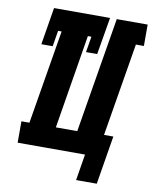

<svg xmlns="http://www.w3.org/2000/svg" viewBox="-95 -805 804 1016"><g transform="rotate(10 307.5 -297.0)"><path d="M496 141H385L408 0H46V-115H89L173 -620H154L140 -535H79L112 -735H413L379 -535H319L333 -620H314L231 -115H346L449 -735H615V-620H572L489 -120H539Z"/></g></svg>

Font: Iosevka Curly Slab HvExObl
Style: Regular
Weight: 900
Width: 7
Italic angle: -9°
Monospace: yes
Designer: Belleve Invis
Foundry: Belleve Invis
Version: Version 11.1.0; ttfautohint (v1.8.3)